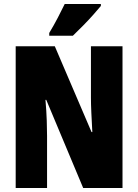

<svg xmlns="http://www.w3.org/2000/svg" viewBox="-20 -947 696 967"><path d="M597 0H399L213 -444H209Q214 -385 215.5 -339.5Q217 -294 217 -263V0H59V-714H256L441 -282H445Q442 -336 440 -379.5Q438 -423 438 -455V-714H597ZM488 -917Q474 -900 450.5 -873.5Q427 -847 399.5 -819Q372 -791 347 -767H228V-781Q252 -821 271 -857.5Q290 -894 306 -927H488Z"/></svg>

Font: Noto Sans Lao UI ExtCond Blk
Style: Regular
Weight: 900
Width: 2
Designer: Monotype Design Team
Foundry: Monotype Imaging Inc.
Version: Version 2.000; ttfautohint (v1.8.4.7-5d5b)